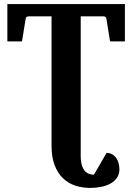

<svg xmlns="http://www.w3.org/2000/svg" viewBox="-20 -691 649 942"><path d="M565.9 140.1Q565.9 163.6 554.2 180.7Q542.5 197.8 522.9 209Q503.4 220.2 477.3 225.6Q451.2 231 422.9 231Q383.8 231 349.4 219.7Q314.9 208.5 289.1 183.6Q263.2 158.7 248 119.4Q232.9 80.1 232.9 23.9V-610.8H121.1Q107.4 -610.8 106 -599.1L87.9 -487.8H16.1V-670.9H592.8V-487.8H520L502 -599.1Q500.5 -610.8 487.8 -610.8H376V77.1Q376 96.2 379.6 112.5Q383.3 128.9 390.9 140.6Q398.4 152.3 410.9 159.2Q423.3 166 440.9 166L502.9 59.1Q517.1 59.1 528.8 65.2Q540.5 71.3 548.8 82.3Q557.1 93.3 561.5 108.2Q565.9 123 565.9 140.1Z"/></svg>

Font: Charis SIL Afr
Style: Bold
Weight: 700
Foundry: SIL International
Version: Version 5.000